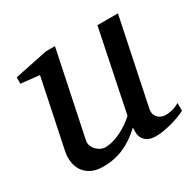

<svg xmlns="http://www.w3.org/2000/svg" viewBox="-119 -619 764 756"><g transform="rotate(-30 263.5 -241.0)"><path d="M523.9 -23.9Q514.6 -18.6 498.3 -12.2Q481.9 -5.9 462.9 -0.5Q443.8 4.9 424.1 8.5Q404.3 12.2 388.2 12.2Q359.9 12.2 346.2 2.7Q332.5 -6.8 327.4 -19.3Q322.3 -31.7 322.8 -44.4Q323.2 -57.1 323.2 -63Q283.7 -25.4 240.5 -6.6Q197.3 12.2 147 12.2Q112.3 12.2 90.3 0Q68.4 -12.2 57.1 -30.8Q45.9 -49.3 43.5 -71.3Q41 -93.3 44.9 -112.8L109.9 -424.8L25.9 -434.1V-462.9L176.8 -494.1H217.8L138.2 -112.8Q135.3 -100.1 139.4 -88.6Q143.6 -77.1 151.6 -68.6Q159.7 -60.1 169.9 -54.9Q180.2 -49.8 189.9 -49.8Q208 -49.8 226.3 -54.9Q244.6 -60.1 262.7 -68.8Q280.8 -77.6 297.4 -89.1Q314 -100.6 328.1 -113.8L403.8 -481.9H497.1L417 -97.2Q413.6 -81.5 417 -71Q420.4 -60.5 427.5 -53.7Q434.6 -46.9 443.6 -43.9Q452.6 -41 460.9 -41Q470.7 -41 486.8 -43.9Q502.9 -46.9 523.9 -59.1Z"/></g></svg>

Font: Charis SIL
Style: Italic
Weight: 400
Italic angle: -11°
Foundry: SIL International
Version: Version 4.112